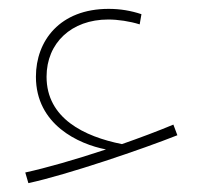

<svg xmlns="http://www.w3.org/2000/svg" viewBox="-20 -518 475 433"><path d="M44 -105C132 -124 302 -182 380 -213L371 -237C335 -222 295 -207 255 -193C170 -210 85 -251 85 -345C85 -421 141 -474 224 -474C246 -474 273 -470 295 -463L299 -486C275 -494 251 -498 225 -498C115 -498 61 -426 61 -345C61 -237 157 -193 219 -181C150 -158 83 -139 37 -129Z"/></svg>

Font: Noto Sans Arabic Thin
Style: Regular
Weight: 100
Designer: Monotype Design Team, Nadine Chahine, Nizar Qandah and Khaled Hosny
Foundry: Monotype Imaging Inc.
Version: Version 2.012